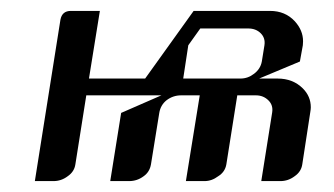

<svg xmlns="http://www.w3.org/2000/svg" viewBox="-20 -332 612 352"><path d="M43.9 0 90.8 -295.9Q93.8 -312 109.9 -312H163.1L143.1 -188H246.1L335 -312H475.1Q502.9 -312 520.5 -293Q535.6 -276.4 535.6 -256.3Q535.6 -251.5 535.2 -249L529.8 -219.2L455.1 -188H488.8Q517.1 -188 535.2 -169.9Q549.8 -155.3 549.8 -135.3Q549.8 -131.8 548.8 -126L534.2 -30.8Q532.2 -17.1 520 -8.8Q508.3 0 494.1 0H459L479 -126Q481 -139.2 472.2 -147.9Q462.9 -157.2 449.2 -157.2H415L395 -30.8Q392.6 -16.6 379.9 -8.8Q368.2 0 355 0H320.8L346.2 -157.2H312Q297.4 -157.2 285.6 -148.4Q274.4 -139.6 272 -125L256.8 -30.8Q254.4 -16.6 243.2 -8.8Q231.4 0 216.8 0H182.1L202.1 -125L275.9 -157.2H138.2L118.2 -30.8Q116.2 -17.1 104 -8.8Q92.3 0 78.1 0ZM315.9 -188H420.9Q434.6 -188 445.8 -196.8Q457.5 -205.6 460 -219.2L464.8 -249Q466.8 -262.2 458 -271Q449.2 -279.8 435.1 -279.8H347.2L325.2 -249Z"/></svg>

Font: Hhenum
Style: Italic
Weight: 400
Designer: T. Christopher White
Version: Version 1.0